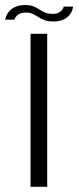

<svg xmlns="http://www.w3.org/2000/svg" viewBox="-52 -722 302 742"><path d="M66 0H130.5V-591.5H66ZM154.5 -639Q173.5 -639 186 -643.5Q198.5 -648 207 -654.8Q215.5 -661.5 220.5 -669.2Q225.5 -677 227.8 -684.5Q230 -692 230 -696.5H194Q193.5 -691.5 189 -684.8Q184.5 -678 175.2 -673.2Q166 -668.5 152.5 -668.5Q134 -668.5 122 -673.5Q110 -678.5 99.8 -685.5Q89.5 -692.5 77.5 -697.5Q65.5 -702.5 46 -702.5Q29 -702.5 16 -698.5Q3 -694.5 -6 -688Q-15 -681.5 -20.2 -674Q-25.5 -666.5 -28.2 -659.2Q-31 -652 -32 -646H4Q5 -651 10 -657.8Q15 -664.5 24.5 -669Q34 -673.5 48.5 -673.5Q63.5 -673.5 74.5 -668.2Q85.5 -663 96 -656.2Q106.5 -649.5 120 -644.2Q133.5 -639 154.5 -639Z"/></svg>

Font: Anybody SemiExpanded Light
Style: Regular
Weight: 300
Width: 6
Version: Version 1.113;gftools[0.9.25]